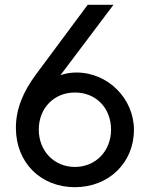

<svg xmlns="http://www.w3.org/2000/svg" viewBox="-20 -765 622 797"><path d="M297 -464C429 -464 536 -355 536 -226C536 -90 432 12 291 12C148 12 46 -91 46 -234C46 -312 75 -383 130 -457C130 -457 344 -745 344 -745C344 -745 451 -745 451 -745C451 -745 231 -453 231 -453C251 -460 273 -464 297 -464ZM291 -72C377 -72 441 -138 441 -227C441 -317 378 -381 291 -381C205 -381 141 -317 141 -227C141 -138 205 -72 291 -72Z"/></svg>

Font: Preevio_Regular
Style: Regular
Weight: 500
Designer: Gumpita Rahayu
Foundry: Tokotype Studio
Version: ""